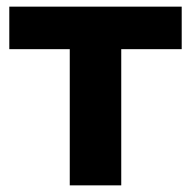

<svg xmlns="http://www.w3.org/2000/svg" viewBox="-20 -558 575 578"><path d="M527 -410H345V0H190V-410H8V-538H527Z"/></svg>

Font: APTA Sans Regular
Style: Bold Italic
Weight: 700
Version: Version 7.200